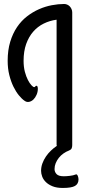

<svg xmlns="http://www.w3.org/2000/svg" viewBox="-20 -720 436 954"><path d="M338.9 1Q338.9 10.3 335.9 17.1Q333 23.9 323.2 27.8Q308.6 33.2 295.4 42.5Q282.2 51.8 272.5 64Q262.7 76.2 256.8 90.6Q251 105 251 120.1Q251 134.3 261 145Q271 155.8 296.9 155.8Q302.7 155.8 310.5 155.3Q318.4 154.8 326.7 153.8Q335 152.8 342.8 151.1Q350.6 149.4 356 147Q359.4 145 362.1 147.5Q364.7 149.9 366.5 153.8Q368.2 157.7 369.1 162.6Q370.1 167.5 370.1 170.9Q370.1 193.8 352.5 203.9Q335 213.9 292 213.9Q261.7 213.9 241.2 205.6Q220.7 197.3 208 184.8Q195.3 172.4 189.7 157.5Q184.1 142.6 184.1 128.9Q184.1 109.9 190.7 91.8Q197.3 73.7 208.3 57.6Q219.2 41.5 233.4 28.1Q247.6 14.6 262.2 4.9Q261.2 2.9 261.2 -1V-622.1Q227.5 -617.7 197.5 -603Q167.5 -588.4 145.3 -563Q123 -537.6 110.1 -501.5Q97.2 -465.3 97.2 -418Q97.2 -387.7 103.5 -363.5Q109.9 -339.4 118.7 -322.5Q127.4 -305.7 136.2 -296.4Q145 -287.1 149.9 -287.1Q153.8 -287.1 155.5 -290.5Q157.2 -293.9 161.1 -293.9Q165 -293.9 166.5 -289.1Q168 -284.2 168 -278.8Q168 -263.2 161.6 -248.8Q155.3 -234.4 145.8 -225.3Q136.2 -216.3 124.5 -213.9Q112.8 -211.4 102.1 -219.2Q88.9 -228 74 -246.1Q59.1 -264.2 46.6 -289.8Q34.2 -315.4 26.1 -347.7Q18.1 -379.9 18.1 -418Q18.1 -470.7 30.8 -512.5Q43.5 -554.2 64.7 -585.4Q85.9 -616.7 114.3 -638.7Q142.6 -660.6 173.8 -674.3Q205.1 -688 237.3 -694.1Q269.5 -700.2 298.8 -700.2Q306.6 -700.2 314 -697Q321.3 -693.8 326.7 -688.2Q332 -682.6 335.4 -674.8Q338.9 -667 338.9 -658.2Z"/></svg>

Font: Grand Hotel
Style: Regular
Weight: 400
Designer: Brian J. Bonislawsky & Jim Lyles for Astigmatic (AOETI)
Foundry: Astigmatic (AOETI)
Version: Version 001.000